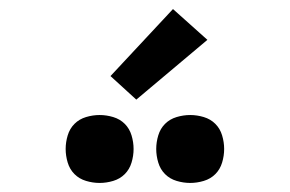

<svg xmlns="http://www.w3.org/2000/svg" viewBox="-20 -1009 640 424"><path d="M400 -605Q385 -605 370 -609.5Q355 -614 344.5 -624.5Q334 -635 329.5 -650Q325 -665 325 -680Q325 -695 329.5 -710Q334 -725 344.5 -735.5Q355 -746 370 -750.5Q385 -755 400 -755Q415 -755 430 -750.5Q445 -746 455.5 -735.5Q466 -725 470.5 -710Q475 -695 475 -680Q475 -665 470.5 -650Q466 -635 455.5 -624.5Q445 -614 430 -609.5Q415 -605 400 -605ZM200 -605Q185 -605 170 -609.5Q155 -614 144.5 -624.5Q134 -635 129.5 -650Q125 -665 125 -680Q125 -695 129.5 -710Q134 -725 144.5 -735.5Q155 -746 170 -750.5Q185 -755 200 -755Q215 -755 230 -750.5Q245 -746 255.5 -735.5Q266 -725 270.5 -710Q275 -695 275 -680Q275 -665 270.5 -650Q266 -635 255.5 -624.5Q245 -614 230 -609.5Q215 -605 200 -605ZM281 -789 224 -841 362 -989 438 -921Z"/></svg>

Font: Iosevka Curly Slab SmBdEx
Style: Regular
Weight: 600
Width: 7
Monospace: yes
Designer: Belleve Invis
Foundry: Belleve Invis
Version: Version 11.1.0; ttfautohint (v1.8.3)